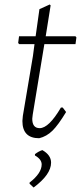

<svg xmlns="http://www.w3.org/2000/svg" viewBox="-20 -611 364 857"><path d="M155 6Q80 6 80 -71L82 -94L127 -361L134 -414H66L61 -419L65 -449H139L156 -570L202 -591L206 -587L184 -449H317L321 -444L317 -414H178L126 -99L124 -81Q124 -39 157 -39Q198 -39 252 -131H260L275 -111Q240 -53 214 -27.5Q188 -2 155 6ZM169 59Q208 81 208 115Q208 168 130 226L112 209V204Q166 162 166 123Q166 100 136 83V77Q153 64 169 59Z"/></svg>

Font: Alegreya Sans SC Light
Style: Italic
Weight: 300
Italic angle: -7°
Designer: Juan Pablo del Peral
Foundry: Huerta Tipografica
Version: Version 2.007